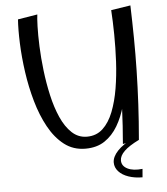

<svg xmlns="http://www.w3.org/2000/svg" viewBox="-62 -822 932 1072"><g transform="rotate(-5 404.0 -286.0)"><path d="M390 8Q322 8 271.5 -31Q221 -70 185 -135.5Q149 -201 126 -282Q103 -363 91 -447.5Q79 -532 76 -609.5Q73 -687 77 -744L187 -762Q184 -743 182.5 -695.5Q181 -648 183.5 -583.5Q186 -519 194.5 -447.5Q203 -376 218.5 -307Q234 -238 259 -181.5Q284 -125 320 -91.5Q356 -58 404 -58Q457 -58 493 -91.5Q529 -125 551.5 -182.5Q574 -240 586 -312Q598 -384 602 -461.5Q606 -539 605 -614Q604 -689 600 -750L657 -582Q656 -533 653.5 -471Q651 -409 643 -342.5Q635 -276 618 -213.5Q601 -151 571.5 -101Q542 -51 498 -21.5Q454 8 390 8ZM600 0Q609 -104 612.5 -194.5Q616 -285 615.5 -371.5Q615 -458 611 -550.5Q607 -643 600 -750L709 -767Q712 -674 713 -583.5Q714 -493 712 -401Q710 -309 705 -213.5Q700 -118 691 -15ZM693 195Q650 195 615 183Q580 171 560 149Q540 127 540 99Q540 67 571 34Q602 1 658 -25L691 -15Q634 13 607.5 39Q581 65 581 91Q581 122 613 138Q645 154 697 148Z"/></g></svg>

Font: Marhey Light
Style: Regular
Weight: 300
Designer: Nur Syamsi & Bustanul Arifin
Foundry: Namelatype
Version: Version 1.000